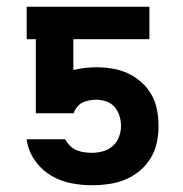

<svg xmlns="http://www.w3.org/2000/svg" viewBox="-20 -540 540 568"><path d="M252 8Q221 8 190.5 2Q160 -4 133 -19.5Q106 -35 87 -60Q68 -85 61 -115L59 -128H173L175 -124Q181 -114 189.5 -106.5Q198 -99 208.5 -95Q219 -91 230 -89.5Q241 -88 252 -88Q269 -88 285 -92.5Q301 -97 313.5 -108Q326 -119 332 -135Q338 -151 338 -167Q338 -182 333.5 -197Q329 -212 319 -223.5Q309 -235 294.5 -240Q280 -245 265 -245Q254 -245 243.5 -243Q233 -241 224 -236.5Q215 -232 208 -223.5Q201 -215 198 -205H86V-424H59V-520H422V-424H197V-333Q214 -337 231 -339Q248 -341 265 -341Q289 -341 313 -337Q337 -333 358.5 -323Q380 -313 398 -297Q416 -281 428 -260Q440 -239 444.5 -215Q449 -191 449 -167V-166Q449 -141 443.5 -116.5Q438 -92 425 -71Q412 -50 392.5 -34Q373 -18 350 -8.5Q327 1 302 4.5Q277 8 252 8Z"/></svg>

Font: Iosevka Algr
Style: Bold
Weight: 700
Monospace: yes
Designer: Belleve Invis
Foundry: Belleve Invis
Version: Version 26.0.2; ttfautohint (v1.8.3)